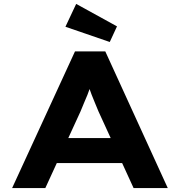

<svg xmlns="http://www.w3.org/2000/svg" viewBox="-20 -963 921 983"><path d="M42 0 364 -700H519L839 0H664L484 -393Q475 -415 466 -436.5Q457 -458 449 -478.5Q441 -499 434 -520Q427 -541 421 -561L457 -562Q450 -540 443 -519Q436 -498 427.5 -477Q419 -456 410 -435.5Q401 -415 392 -392L212 0ZM192 -128 247 -256H631L665 -128ZM542 -748 315 -826 370 -943 579 -828Z"/></svg>

Font: Lexend Mega
Style: Bold
Weight: 700
Version: Version 1.007